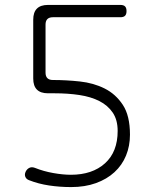

<svg xmlns="http://www.w3.org/2000/svg" viewBox="-20 -750 640 780"><path d="M508 -203Q508 -157 492 -118Q476 -79 445 -50.5Q414 -22 369.5 -6Q325 10 269 10Q223 10 179.5 3.5Q136 -3 98 -18Q87 -22 83 -31.5Q79 -41 84 -52Q89 -63 99 -68Q109 -73 122 -68Q157 -54 196.5 -47Q236 -40 268 -40Q355 -40 406.5 -86.5Q458 -133 458 -218Q458 -263 438 -292.5Q418 -322 383.5 -339.5Q349 -357 302.5 -364Q256 -371 202 -371H175Q145 -371 130 -386Q115 -401 115 -431V-670Q115 -700 130 -715Q145 -730 175 -730H469Q482 -730 488 -724Q494 -718 494 -705Q494 -692 488 -686Q482 -680 469 -680H195Q180 -680 172.5 -672.5Q165 -665 165 -650V-455Q165 -440 172.5 -432.5Q180 -425 195 -425Q249 -425 304.5 -419Q360 -413 405 -390.5Q450 -368 479 -324Q508 -280 508 -203Z"/></svg>

Font: Maple Mono NL Thin
Style: Regular
Weight: 250
Monospace: yes
Designer: subframe7536
Version: Version 7.000